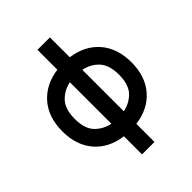

<svg xmlns="http://www.w3.org/2000/svg" viewBox="-257 -889 1217 1217"><g transform="rotate(-45 351.5 -281.0)"><path d="M407.3 25V187.5H295.8V25Q177.1 9.4 109.4 -69.3Q41.7 -147.9 41.7 -272.9Q41.7 -397.9 109.4 -476.6Q177.1 -555.2 295.8 -571.9V-750H407.3V-571.9Q526 -555.2 593.8 -476.6Q661.5 -397.9 661.5 -272.9Q661.5 -147.9 593.8 -69.3Q526 9.4 407.3 25ZM295.8 -87.5V-459.4Q234.4 -446.9 193.8 -403.6Q153.1 -360.4 153.1 -272.9Q153.1 -185.4 193.8 -142.7Q234.4 -100 295.8 -87.5ZM550 -272.9Q550 -360.4 509.4 -403.6Q468.8 -446.9 407.3 -459.4V-87.5Q468.8 -100 509.4 -142.7Q550 -185.4 550 -272.9Z"/></g></svg>

Font: Vladivostok Bold
Style: Regular
Weight: 700
Width: 4
Designer: Michael Sharanda
Foundry: Michael Sharanda
Version: Version 1.005